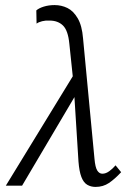

<svg xmlns="http://www.w3.org/2000/svg" viewBox="-20 -731 520 756"><path d="M356 5Q338 5 323.5 -3.5Q309 -12 300.5 -34Q292 -56 289 -95L270 -397L253 -559Q248 -611 228 -630.5Q208 -650 175 -650Q160 -651 146 -647.5Q132 -644 124 -638L123 -690Q133 -699 152.5 -705Q172 -711 195 -711Q222 -711 245.5 -699.5Q269 -688 286 -659Q303 -630 307 -580L352 -106Q355 -72 363 -59.5Q371 -47 383 -47Q397 -47 411 -57.5Q425 -68 435 -80L457 -53Q432 -26 409 -10.5Q386 5 356 5ZM3 0 279 -451 291 -379 67 0Z"/></svg>

Font: Ysabeau
Style: Italic
Weight: 400
Italic angle: -12°
Designer: Christian Thalmann (Catharsis Fonts)
Version: Version 2.000;gftools[0.9.27.dev2+g8671c4b]